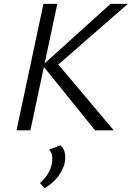

<svg xmlns="http://www.w3.org/2000/svg" viewBox="-20 -678 685 999"><path d="M474.4 0 201.3 -338.5 555.4 -658H645.5L260.5 -322.1L270.6 -357.7L571.7 0ZM66.1 0 206.1 -658H278.2L138.2 0ZM211.8 301 187.9 274.5Q211.1 254.5 227.6 228.5Q244.1 202.5 249.6 174.5Q254.1 150.3 250.7 130.7Q247.3 111.2 235.2 100.6L294.5 77.9Q312.3 93 317 116.6Q321.8 140.3 316.8 168.5Q311.7 192.4 297.1 217.6Q282.5 242.8 260.7 264.4Q238.9 286 211.8 301Z"/></svg>

Font: Ysabeau
Style: Bold Italic
Weight: 700
Italic angle: -12°
Designer: Christian Thalmann (Catharsis Fonts)
Version: Version 2.002